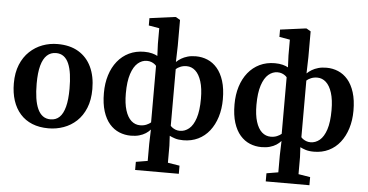

<svg xmlns="http://www.w3.org/2000/svg" viewBox="-63 -942 2503 1307"><g transform="rotate(5 1188.0 -288.5)"><path d="M28 -274Q28 -347 50.5 -401.8Q73 -456.5 111.8 -493Q150.5 -529.5 199.5 -547.8Q248.5 -566 302.5 -566Q387 -566 445.2 -531Q503.5 -496 533.8 -432Q564 -368 564 -281Q564 -206.5 541.5 -151.5Q519 -96.5 480.5 -60.5Q442 -24.5 392.5 -6.8Q343 11 289 11Q226 11 177.5 -8.8Q129 -28.5 95.8 -66Q62.5 -103.5 45.2 -156.2Q28 -209 28 -274ZM298 -51Q334.5 -51 359 -74.5Q383.5 -98 396.2 -146.5Q409 -195 409 -270Q409 -324.5 403 -367.8Q397 -411 383.8 -441.5Q370.5 -472 349 -488Q327.5 -504 296.5 -504Q260.5 -504 235 -480.5Q209.5 -457 196.2 -408.8Q183 -360.5 183 -285Q183 -230 189.5 -186.8Q196 -143.5 209.8 -113.2Q223.5 -83 245.2 -67Q267 -51 298 -51Z M902 242V186.5L982 173V57L985 -41.5Q972 -26.5 953 -14.2Q934 -2 909 5Q884 12 852 12Q810 12 772.5 -3.5Q735 -19 706.2 -52Q677.5 -85 661 -137Q644.5 -189 644.5 -262Q644.5 -328.5 661.8 -383.8Q679 -439 711.8 -479.8Q744.5 -520.5 790.8 -542.8Q837 -565 894.5 -565Q924.5 -565 948.2 -558.8Q972 -552.5 985 -544.5L981.5 -626V-733.5L909 -746V-796L1082 -819H1088.5L1117.5 -802V-626L1114.5 -514.5Q1129 -528.5 1147.8 -539.8Q1166.5 -551 1191 -558Q1215.5 -565 1247.5 -565Q1289.5 -565 1327 -549.2Q1364.5 -533.5 1393.2 -500Q1422 -466.5 1438.5 -414.2Q1455 -362 1455 -289Q1455 -223.5 1437.8 -168.2Q1420.5 -113 1388.8 -72.5Q1357 -32 1311.8 -10Q1266.5 12 1210 12Q1176.5 12 1153.5 4.5Q1130.5 -3 1116.5 -10.5L1120 57V173.5L1200.5 186.5V242ZM909 -64Q933 -64 952.2 -72.2Q971.5 -80.5 982 -90V-476Q978.5 -481.5 969.5 -488.2Q960.5 -495 947.5 -500Q934.5 -505 917.5 -505Q884 -505 855.8 -481Q827.5 -457 810.5 -405.2Q793.5 -353.5 793.5 -271.5Q793.5 -203 808 -156.8Q822.5 -110.5 848.5 -87.2Q874.5 -64 909 -64ZM1182 -50Q1216 -50 1244.2 -73.2Q1272.5 -96.5 1289.2 -147.2Q1306 -198 1306 -280Q1306 -351 1291 -398.2Q1276 -445.5 1250 -469Q1224 -492.5 1190.5 -492.5Q1167 -492.5 1147.8 -484.5Q1128.5 -476.5 1117.5 -466V-79Q1121 -74 1130 -67.2Q1139 -60.5 1152.2 -55.2Q1165.5 -50 1182 -50Z M1794.5 242V186.5L1874.5 173V57L1877.5 -41.5Q1864.5 -26.5 1845.5 -14.2Q1826.5 -2 1801.5 5Q1776.5 12 1744.5 12Q1702.5 12 1665 -3.5Q1627.5 -19 1598.8 -52Q1570 -85 1553.5 -137Q1537 -189 1537 -262Q1537 -328.5 1554.2 -383.8Q1571.5 -439 1604.2 -479.8Q1637 -520.5 1683.2 -542.8Q1729.5 -565 1787 -565Q1817 -565 1840.8 -558.8Q1864.5 -552.5 1877.5 -544.5L1874 -626V-733.5L1801.5 -746V-796L1974.5 -819H1981L2010 -802V-626L2007 -514.5Q2021.5 -528.5 2040.2 -539.8Q2059 -551 2083.5 -558Q2108 -565 2140 -565Q2182 -565 2219.5 -549.2Q2257 -533.5 2285.8 -500Q2314.5 -466.5 2331 -414.2Q2347.5 -362 2347.5 -289Q2347.5 -223.5 2330.2 -168.2Q2313 -113 2281.2 -72.5Q2249.5 -32 2204.2 -10Q2159 12 2102.5 12Q2069 12 2046 4.5Q2023 -3 2009 -10.5L2012.5 57V173.5L2093 186.5V242ZM1801.5 -64Q1825.5 -64 1844.8 -72.2Q1864 -80.5 1874.5 -90V-476Q1871 -481.5 1862 -488.2Q1853 -495 1840 -500Q1827 -505 1810 -505Q1776.5 -505 1748.2 -481Q1720 -457 1703 -405.2Q1686 -353.5 1686 -271.5Q1686 -203 1700.5 -156.8Q1715 -110.5 1741 -87.2Q1767 -64 1801.5 -64ZM2074.5 -50Q2108.5 -50 2136.8 -73.2Q2165 -96.5 2181.8 -147.2Q2198.5 -198 2198.5 -280Q2198.5 -351 2183.5 -398.2Q2168.5 -445.5 2142.5 -469Q2116.5 -492.5 2083 -492.5Q2059.5 -492.5 2040.2 -484.5Q2021 -476.5 2010 -466V-79Q2013.5 -74 2022.5 -67.2Q2031.5 -60.5 2044.8 -55.2Q2058 -50 2074.5 -50Z"/></g></svg>

Font: Merriweather 28pt
Style: Bold
Weight: 700
Version: Version 2.100